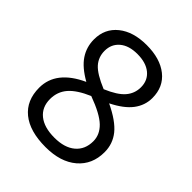

<svg xmlns="http://www.w3.org/2000/svg" viewBox="-204 -847 980 980"><g transform="rotate(45 286.0 -357.0)"><path d="M285.2 -724.1Q382.8 -724.1 439.9 -678.7Q497.1 -633.3 497.1 -553.2Q497.1 -500.5 464.4 -457Q431.6 -413.6 359.9 -377.9Q446.8 -336.4 483.4 -290.8Q520 -245.1 520 -185.1Q520 -96.2 458 -43.2Q396 9.8 288.1 9.8Q173.8 9.8 112.3 -40.3Q50.8 -90.3 50.8 -182.1Q50.8 -304.7 200.2 -373Q132.8 -411.1 103.5 -455.3Q74.2 -499.5 74.2 -554.2Q74.2 -631.8 131.6 -678Q189 -724.1 285.2 -724.1ZM130.9 -180.2Q130.9 -121.6 171.6 -88.9Q212.4 -56.2 286.1 -56.2Q358.9 -56.2 399.4 -90.3Q439.9 -124.5 439.9 -184.1Q439.9 -231.4 401.9 -268.3Q363.8 -305.2 269 -339.8Q196.3 -308.6 163.6 -270.8Q130.9 -232.9 130.9 -180.2ZM284.2 -658.2Q223.1 -658.2 188.5 -628.9Q153.8 -599.6 153.8 -550.8Q153.8 -505.9 182.6 -473.6Q211.4 -441.4 289.1 -409.2Q358.9 -438.5 387.9 -472.2Q417 -505.9 417 -550.8Q417 -600.1 381.6 -629.2Q346.2 -658.2 284.2 -658.2Z"/></g></svg>

Font: Open Sans ACDW
Style: acdw
Weight: 400
Foundry: Ascender Corporation
Version: Version 1.10